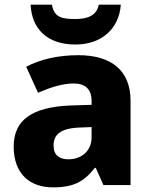

<svg xmlns="http://www.w3.org/2000/svg" viewBox="-20 -849 653 828"><path d="M501 -829H406C396 -777 350 -767 305 -767C249 -767 213 -773 204 -829H112C117 -724 184 -657 305 -657C420 -657 494 -727 501 -829ZM318 -611C230 -611 153 -593 93 -561L144 -449C197 -472 249 -489 298 -489C346 -489 375 -466 375 -413V-397L281 -394C122 -387 39 -334 39 -217C39 -97 111 -41 208 -41C299 -41 342 -66 389 -125H393L426 -51H543V-415C543 -544 461 -611 318 -611ZM324 -299 375 -301V-257C375 -198 331 -162 275 -162C237 -162 211 -179 211 -221C211 -268 240 -296 324 -299Z"/></svg>

Font: Noto Sans Tamil UI ExtraBold
Style: Regular
Weight: 800
Designer: Jelle Bosma - Monotype Design Team
Foundry: Monotype Imaging Inc.
Version: Version 2.004